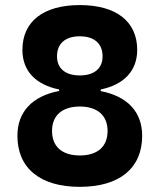

<svg xmlns="http://www.w3.org/2000/svg" viewBox="-20 -723 626 753"><path d="M293 9.8C448.7 9.8 537.6 -63.5 537.6 -190.4C537.6 -284.2 479.5 -345.7 375 -365.7V-372.1C466.8 -391.1 518.1 -445.8 518.1 -527.3C518.1 -638.7 436 -703.1 293 -703.1C149.9 -703.1 67.9 -638.7 67.9 -527.3C67.9 -445.3 119.1 -391.1 211.9 -372.1V-366.2C106.9 -346.2 48.3 -284.7 48.3 -190.4C48.3 -63.5 137.2 9.8 293 9.8ZM293 -113.3C223.6 -113.3 184.1 -147.9 184.1 -209.5C184.1 -270 223.6 -305.2 293 -305.2C362.3 -305.2 401.9 -270 401.9 -209.5C401.9 -147.9 362.3 -113.3 293 -113.3ZM293 -427.2C236.3 -427.2 203.6 -454.6 203.6 -502C203.6 -552.2 236.3 -580.6 293 -580.6C349.6 -580.6 382.3 -552.2 382.3 -502C382.3 -454.6 349.6 -427.2 293 -427.2Z"/></svg>

Font: Cascadia Code
Style: Bold
Weight: 700
Monospace: yes
Designer: Aaron Bell
Foundry: Saja Typeworks
Version: Version 2404.023